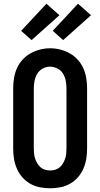

<svg xmlns="http://www.w3.org/2000/svg" viewBox="-20 -1006 540 1034"><path d="M250 8Q222 8 194.5 2.5Q167 -3 143 -16.5Q119 -30 100.5 -51Q82 -72 71 -97.5Q60 -123 55.5 -150Q51 -177 51 -205V-530Q51 -558 55.5 -585.5Q60 -613 71 -638Q82 -663 101 -684Q120 -705 144 -718.5Q168 -732 195 -739Q222 -746 250 -746Q278 -746 305 -739Q332 -732 356 -718.5Q380 -705 399 -684Q418 -663 429 -638Q440 -613 444.5 -585.5Q449 -558 449 -530V-205Q449 -177 444.5 -150Q440 -123 429 -97.5Q418 -72 399.5 -51Q381 -30 357 -16.5Q333 -3 305.5 2.5Q278 8 250 8ZM250 -88Q264 -88 277.5 -92Q291 -96 301.5 -105Q312 -114 319 -126Q326 -138 330.5 -151Q335 -164 336.5 -177.5Q338 -191 338 -205V-530Q338 -551 334 -571.5Q330 -592 319 -610Q308 -628 288.5 -637.5Q269 -647 249 -647Q228 -647 209.5 -636.5Q191 -626 180.5 -608.5Q170 -591 166 -570.5Q162 -550 162 -530V-205Q162 -191 163.5 -177.5Q165 -164 169.5 -151Q174 -138 181 -126Q188 -114 198.5 -105Q209 -96 222.5 -92Q236 -88 250 -88ZM320 -790 264 -840 400 -986 470 -924ZM150 -790 94 -840 230 -986 300 -924Z"/></svg>

Font: Zed Mono
Style: Bold
Weight: 700
Monospace: yes
Designer: Belleve Invis
Foundry: Belleve Invis
Version: Version 1.0.0; ttfautohint (v1.8.4)